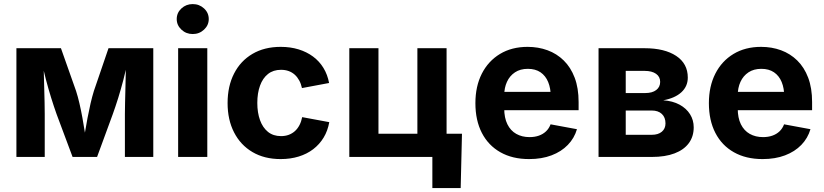

<svg xmlns="http://www.w3.org/2000/svg" viewBox="-20 -788 4135 964"><path d="M62.4 0V-545.9H286L362 -330.9Q370.8 -303.9 378.9 -268.8Q387.1 -233.8 393.9 -195.9Q400.8 -158 406.4 -122Q412 -86.1 415.8 -57.2H396.9Q400.5 -85.4 406.2 -121.1Q412 -156.8 419.3 -195Q426.5 -233.1 434.6 -268.4Q442.8 -303.7 451.3 -330.9L524.8 -545.9H749.6V0H607.1V-215.5Q607.1 -238.9 607.9 -271.5Q608.7 -304.1 609.6 -341.3Q610.4 -378.6 611.3 -416.1Q612.2 -453.6 612.4 -486.9H621.9Q612.3 -436.8 599.7 -388.1Q587 -339.4 573.3 -295.5Q559.5 -251.6 546.5 -215.5L467.4 0H344.4L263.9 -215.5Q250.5 -253 236.7 -297.4Q222.8 -341.8 210.2 -390.1Q197.6 -438.4 188.2 -486.9H198.8Q199.1 -455.7 200.1 -418.6Q201.1 -381.5 202.1 -343.8Q203.1 -306.1 203.9 -272.7Q204.6 -239.3 204.6 -215.5V0Z M874.4 0V-545.9H1020.8V0ZM947.6 -617.1Q914.5 -617.1 890.9 -639.2Q867.3 -661.3 867.3 -692.2Q867.3 -723.8 890.9 -745.7Q914.5 -767.5 947.6 -767.5Q980.8 -767.5 1004.4 -745.7Q1028.1 -723.9 1028.1 -692.3Q1028.1 -661.3 1004.4 -639.2Q980.8 -617.1 947.6 -617.1Z M1389.4 10.7Q1307.3 10.7 1247.5 -24.6Q1187.6 -59.9 1155.2 -123.3Q1122.7 -186.6 1122.7 -270.6Q1122.7 -355.2 1155.2 -418.7Q1187.6 -482.2 1247.5 -517.4Q1307.3 -552.7 1389.4 -552.7Q1438.2 -552.7 1479.2 -540.1Q1520.1 -527.5 1551.8 -504Q1583.5 -480.5 1604 -446.9Q1624.5 -413.2 1632.3 -371.3L1496.1 -345.8Q1491.6 -367 1482.4 -383.9Q1473.2 -400.9 1460 -412.9Q1446.7 -424.9 1429.4 -431.2Q1412.1 -437.5 1391 -437.5Q1351.9 -437.5 1325.4 -416.4Q1299 -395.4 1285.5 -357.9Q1271.9 -320.5 1271.9 -271.1Q1271.9 -222.4 1285.5 -184.8Q1299 -147.3 1325.4 -125.9Q1351.9 -104.6 1391 -104.6Q1412.3 -104.6 1429.8 -111.1Q1447.4 -117.7 1461 -130Q1474.6 -142.4 1483.8 -160.2Q1492.9 -177.9 1497.2 -199.9L1633.2 -174.7Q1625.6 -131.5 1605 -97.4Q1584.4 -63.3 1552.7 -39Q1521.1 -14.8 1479.8 -2.1Q1438.4 10.7 1389.4 10.7Z M1733.8 0V-545.9H1880.2V-116.4H2075.6V-545.9H2222.2V0ZM2150.8 156.2V0H2108.6V-116.4H2299.5L2293 156.2Z M2636.4 10.7Q2552.8 10.7 2492.3 -23.6Q2431.8 -57.8 2399.3 -120.8Q2366.9 -183.8 2366.9 -270.1Q2366.9 -354.4 2399.1 -418Q2431.4 -481.5 2490.3 -517.1Q2549.3 -552.7 2629.1 -552.7Q2682.5 -552.7 2729 -535.7Q2775.5 -518.7 2810.5 -484.3Q2845.6 -449.9 2865.3 -398Q2885.1 -346 2885.1 -275.8V-234.7H2427V-326.9H2813.7L2745.3 -302.2Q2745.3 -344.8 2732.2 -376.3Q2719.2 -407.7 2693.7 -425.1Q2668.1 -442.4 2630.1 -442.4Q2592.1 -442.4 2565.7 -424.9Q2539.2 -407.3 2525.4 -377.2Q2511.6 -347.1 2511.6 -308.7V-243.8Q2511.6 -196.4 2527.5 -164.2Q2543.3 -132 2572.1 -115.8Q2600.8 -99.6 2638.8 -99.6Q2664.4 -99.6 2685.4 -106.9Q2706.3 -114.2 2721.4 -128.5Q2736.5 -142.9 2744.4 -163.8L2876.8 -139.3Q2863.6 -94.1 2830.9 -60.4Q2798.3 -26.6 2749.1 -8Q2700 10.7 2636.4 10.7Z M2985.2 0V-545.9H3216.6Q3316.8 -545.9 3375 -507.3Q3433.3 -468.7 3433.3 -398.3Q3433.3 -354.4 3401 -324.7Q3368.6 -295 3310 -284.5Q3357.8 -281.1 3392 -262.5Q3426.2 -243.8 3444.6 -214.4Q3463 -185 3463 -148.6Q3463 -102.6 3438.4 -69.2Q3413.8 -35.7 3366.8 -17.9Q3319.8 0 3252.5 0ZM3121.7 -111.2H3252.5Q3284.7 -111.2 3303 -126.7Q3321.3 -142.1 3321.3 -168.5Q3321.3 -198.7 3303 -215.9Q3284.7 -233.1 3252.5 -233.1H3121.7ZM3121.7 -320.8H3219.9Q3255 -320.8 3274.8 -336Q3294.6 -351.1 3294.6 -377Q3294.6 -402.9 3273.8 -417.5Q3253 -432.1 3216.6 -432.1H3121.7Z M3808.8 10.7Q3725.2 10.7 3664.7 -23.6Q3604.1 -57.8 3571.7 -120.8Q3539.2 -183.8 3539.2 -270.1Q3539.2 -354.4 3571.5 -418Q3603.7 -481.5 3662.7 -517.1Q3721.7 -552.7 3801.4 -552.7Q3854.9 -552.7 3901.4 -535.7Q3947.8 -518.7 3982.9 -484.3Q4018 -449.9 4037.7 -398Q4057.4 -346 4057.4 -275.8V-234.7H3599.3V-326.9H3986.1L3917.6 -302.2Q3917.6 -344.8 3904.6 -376.3Q3891.6 -407.7 3866 -425.1Q3840.5 -442.4 3802.5 -442.4Q3764.5 -442.4 3738.1 -424.9Q3711.6 -407.3 3697.8 -377.2Q3684 -347.1 3684 -308.7V-243.8Q3684 -196.4 3699.8 -164.2Q3715.7 -132 3744.4 -115.8Q3773.2 -99.6 3811.1 -99.6Q3836.8 -99.6 3857.7 -106.9Q3878.7 -114.2 3893.8 -128.5Q3908.9 -142.9 3916.7 -163.8L4049.2 -139.3Q4035.9 -94.1 4003.3 -60.4Q3970.6 -26.6 3921.5 -8Q3872.3 10.7 3808.8 10.7Z"/></svg>

Font: Inter Variable LoSnoCo
Style: Regular
Weight: 400
Designer: Rasmus Andersson
Foundry: rsms
Version: Version 4.000;git-a52131595; featfreeze: case,dlig,ss01,ss02